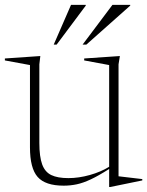

<svg xmlns="http://www.w3.org/2000/svg" viewBox="-29 -752 604 788"><path d="M132.5 -165.5Q132.5 -109 144 -77.5Q155.5 -46 181.5 -33.5Q207.5 -21 251.5 -21Q294.5 -21 339.8 -33.8Q385 -46.5 419 -67.5V-485L316.5 -504V-512L463 -522L457.5 -488V-28.5L555 -17V-11.5L423.5 15.5H419V-58.5Q375 -30.5 343.5 -15.8Q312 -1 285.8 4.5Q259.5 10 232.5 10Q157 10 125.5 -25.8Q94 -61.5 94 -147.5V-485L-9 -504V-512L136.5 -522L132.5 -488ZM310 -569 432.5 -732H505.5V-729L325.5 -569ZM191.5 -569 262.5 -732H323V-729L203.5 -569Z"/></svg>

Font: Newsreader Display ExtraLight
Style: Regular
Weight: 275
Designer: Hugues Gentile
Foundry: Production Type
Version: Version 1.001